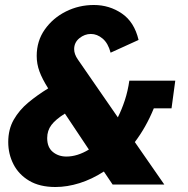

<svg xmlns="http://www.w3.org/2000/svg" viewBox="-20 -739 752 769"><path d="M202 10Q139 10 97 -15Q55 -40 34 -81Q13 -122 13 -170Q13 -221 35 -259.5Q57 -298 93 -328Q129 -358 173 -385Q149 -423 138 -453Q127 -483 127 -515Q127 -575 159.5 -621Q192 -667 244 -693Q296 -719 356 -719Q418 -719 468 -685Q518 -651 535 -579L423 -528Q413 -566 391 -584.5Q369 -603 344 -603Q319 -603 298 -586Q277 -569 277 -542Q277 -522 292 -500.5Q307 -479 340 -431L452 -269Q468 -301 480 -337.5Q492 -374 498 -416H682L667 -305H596Q580 -266 561 -232.5Q542 -199 520 -170L638 0H431L396 -52Q348 -21 298.5 -5.5Q249 10 202 10ZM169 -186Q169 -149 191.5 -130.5Q214 -112 246 -112Q290 -112 336 -140L240 -284Q203 -261 186 -238.5Q169 -216 169 -186Z"/></svg>

Font: Raleway ExtraBold
Style: Italic
Weight: 800
Italic angle: -12°
Designer: Matt McInerney, Pablo Impallari, Rodrigo Fuenzalida
Foundry: Matt McInerney, Pablo Impallari, Rodrigo Fuenzalida
Version: Version 4.026